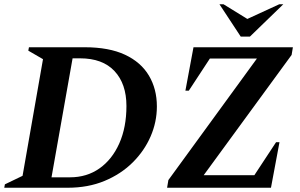

<svg xmlns="http://www.w3.org/2000/svg" viewBox="-34 -882 1408 902"><path d="M-14 0 -11 -16 72 -56 168 -604 99 -644 102 -660H364Q478 -660 553 -625Q628 -590 665.5 -527Q703 -464 703 -382Q703 -309 673.5 -241Q644 -173 589 -118.5Q534 -64 457 -32Q380 0 284 0ZM342 -608H307L208 -49H295Q374 -49 433.5 -91Q493 -133 526.5 -208.5Q560 -284 560 -384Q560 -488 504 -548Q448 -608 342 -608ZM751 0 757 -36 1173 -607H952L853 -456H837L875 -660H1342L1336 -624L923 -59H1161L1263 -214H1279L1239 0ZM1097 -710 997 -862H1016L1128 -793L1278 -862H1297L1140 -710Z"/></svg>

Font: Spectral SC
Style: Bold Italic
Weight: 700
Italic angle: -10°
Designer: Jean-Baptiste Levee
Foundry: Production Type
Version: Version 2.001